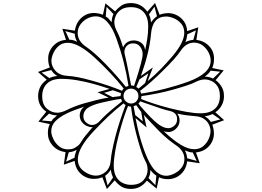

<svg xmlns="http://www.w3.org/2000/svg" viewBox="-20 -1273 1794 1315"><path d="M712 22 681 -59Q662 -52 650 -50Q638 -48 619 -48Q592 -48 564 -61.5Q536 -75 516 -102Q496 -129 491 -171L417 -145L429 -231Q373 -239 340.5 -276Q308 -313 308 -360V-365Q308 -397 321 -423L243 -440L297 -508Q272 -525 256.5 -551.5Q241 -578 241 -615Q241 -647 254.5 -675.5Q268 -704 300 -727L240 -780L321 -811Q314 -831 312 -843Q310 -855 310 -874Q310 -903 324.5 -930.5Q339 -958 366 -977.5Q393 -997 432 -1000L407 -1076L493 -1063Q501 -1118 537.5 -1151Q574 -1184 622 -1184Q654 -1184 685 -1172L702 -1250L769 -1195Q782 -1213 808 -1232.5Q834 -1252 877 -1252Q909 -1252 937.5 -1238.5Q966 -1225 989 -1193L1042 -1253L1073 -1172Q1103 -1183 1130 -1183H1137Q1166 -1182 1193.5 -1167.5Q1221 -1153 1240 -1126.5Q1259 -1100 1262 -1060L1338 -1086L1325 -1000Q1378 -993 1412 -957.5Q1446 -922 1446 -871Q1446 -839 1434 -807L1512 -791L1457 -724Q1481 -706 1497.5 -679.5Q1514 -653 1514 -615Q1514 -546 1455 -504L1515 -450L1434 -419Q1445 -388 1445 -361V-356Q1445 -327 1430.5 -299Q1416 -271 1388.5 -252Q1361 -233 1322 -229L1348 -155L1262 -168Q1257 -129 1237.5 -101.5Q1218 -74 1190 -60Q1162 -46 1133 -46H1128Q1096 -46 1069 -59L1053 19L986 -36Q967 -10 939.5 5.5Q912 21 877 21Q836 21 809.5 3.5Q783 -14 766 -38ZM433 -166 491 -193Q491 -204 494 -214Q497 -224 505 -247Q482 -233 451 -230ZM717 -3 754 -57Q743 -81 738 -111Q724 -85 700 -69ZM332 -442Q336 -449 340 -454.5Q344 -460 350 -464Q355 -468 360.5 -473Q366 -478 371 -483Q342 -483 316 -495L267 -448ZM446 -250Q456 -250 469.5 -252Q483 -254 498 -264L515 -276Q526 -284 540 -308Q554 -333 615 -403Q614 -403 612 -403Q610 -403 607 -402Q592 -402 573 -411Q554 -420 540 -438.5Q526 -457 526 -484Q526 -498 533 -513.5Q540 -529 556 -542Q490 -521 439.5 -497Q389 -473 360 -443.5Q331 -414 331 -374Q331 -351 345 -321.5Q359 -292 384.5 -271Q410 -250 446 -250ZM637 -70Q675 -70 705.5 -98Q736 -126 739 -179Q741 -205 748.5 -243Q756 -281 769 -333Q782 -384 800 -439.5Q818 -495 840 -554Q836 -556 832.5 -558.5Q829 -561 826 -565Q777 -527 726 -479.5Q675 -432 621 -374Q513 -259 513 -182Q513 -130 555 -100Q597 -70 637 -70ZM1044 -5 1051 -70Q1041 -76 1032 -84.5Q1023 -93 1010 -109Q1010 -76 997 -54ZM318 -738Q336 -748 372 -753Q362 -759 351.5 -768Q341 -777 331 -793L265 -776ZM373 -501Q401 -501 441 -521Q460 -531 489 -542.5Q518 -554 556 -565Q594 -576 636 -586.5Q678 -597 724 -605L648 -641L731 -664Q679 -682 621.5 -698Q564 -714 507 -723.5Q450 -733 401 -733Q335 -733 302 -700.5Q269 -668 269 -615Q269 -557 301 -529Q333 -501 373 -501ZM877 -7Q935 -7 963 -39Q991 -71 991 -111Q991 -126 987 -142Q983 -158 973 -175Q954 -209 924 -315Q909 -368 897 -425Q885 -482 877 -543Q864 -543 857 -547Q842 -512 825.5 -460Q809 -408 793.5 -349.5Q778 -291 768.5 -235.5Q759 -180 759 -139Q759 -91 776 -62Q793 -33 820 -20Q847 -7 877 -7ZM611 -417Q640 -417 667 -448Q680 -463 708 -489Q736 -515 781 -551L816 -579L809 -596Q793 -594 775.5 -591Q758 -588 731 -582L684 -572Q643 -563 616 -552Q589 -541 576 -530Q551 -508 551 -478Q551 -449 571 -433Q591 -417 611 -417ZM1119 -69Q1134 -69 1155 -76Q1176 -83 1196 -97.5Q1216 -112 1229.5 -133.5Q1243 -155 1243 -184Q1243 -239 1187 -277Q1159 -296 1130.5 -319.5Q1102 -343 1073 -372Q1015 -431 965 -486L984 -400L908 -465Q940 -298 992 -184Q1044 -69 1119 -69ZM751 -608 806 -615Q806 -626 809 -635L753 -655L693 -637ZM816 -651Q820 -660 827 -667Q785 -720 736 -772Q687 -824 631 -876Q518 -980 444 -980Q406 -980 381 -957.5Q356 -935 344 -906Q332 -877 332 -856Q332 -819 360.5 -787.5Q389 -756 446 -753Q472 -752 514 -744Q556 -736 612 -720Q725 -689 816 -651ZM958 -442 947 -507Q943 -511 939 -517Q935 -523 929 -531L913 -553Q904 -548 895 -546L906 -485ZM509 -987Q493 -1012 492 -1042L428 -1060L455 -1001Q473 -1001 486 -996.5Q499 -992 509 -987ZM877 -564Q901 -564 914.5 -580Q928 -596 928 -615Q928 -639 912.5 -652.5Q897 -666 877 -666Q857 -666 841.5 -652Q826 -638 826 -615Q826 -593 842 -578.5Q858 -564 877 -564ZM1327 -171 1300 -229Q1287 -229 1275 -232.5Q1263 -236 1246 -243Q1260 -217 1262 -189ZM1133 -395Q1154 -395 1174 -412Q1193 -428 1193 -457Q1193 -502 1143 -513Q1118 -518 1079 -531Q1040 -544 986 -563L940 -579L935 -571Q934 -568 928 -564L943 -545Q948 -540 952.5 -534Q957 -528 962 -523L982 -501Q1038 -440 1071.5 -417.5Q1105 -395 1133 -395ZM842 -678 860 -685Q847 -769 826.5 -849.5Q806 -930 778 -1007Q723 -1161 636 -1161Q606 -1161 577.5 -1146Q549 -1131 530.5 -1105Q512 -1079 512 -1047Q512 -992 568 -954Q596 -935 629.5 -905.5Q663 -876 703 -835Q782 -753 842 -678ZM1310 -251Q1347 -251 1371.5 -271.5Q1396 -292 1409 -321Q1422 -350 1422 -375Q1422 -396 1411.5 -419Q1401 -442 1376.5 -459Q1352 -476 1309 -478Q1282 -480 1253.5 -484Q1225 -488 1194 -495Q1210 -475 1210 -449Q1210 -424 1197.5 -406Q1185 -388 1168 -378.5Q1151 -369 1135 -369Q1121 -369 1114 -370.5Q1107 -372 1100 -375Q1165 -314 1216.5 -282.5Q1268 -251 1310 -251ZM929 -666 974 -704 996 -771 935 -729Q931 -719 924.5 -703.5Q918 -688 913 -677Q922 -673 929 -666ZM898 -684 914 -733Q934 -795 945.5 -838.5Q957 -882 957 -904Q957 -930 940 -953Q923 -976 891 -976Q865 -976 848.5 -959Q832 -942 832 -916Q832 -910 837 -890Q842 -870 849 -836L878 -688Q890 -688 898 -684ZM1354 -497Q1418 -497 1452 -528Q1486 -559 1486 -615Q1486 -658 1469 -683Q1452 -708 1428 -718.5Q1404 -729 1382 -729Q1353 -729 1316 -710Q1297 -700 1261 -688Q1225 -676 1172 -661Q1120 -646 1064 -634.5Q1008 -623 949 -615Q949 -606 946 -595Q980 -581 1031.5 -564Q1083 -547 1142 -532Q1201 -517 1256.5 -507Q1312 -497 1354 -497ZM1424 -438 1489 -455 1436 -492Q1411 -480 1382 -477Q1408 -462 1424 -438ZM745 -1121Q745 -1150 757 -1177L710 -1226L704 -1160Q711 -1156 716.5 -1152Q722 -1148 726 -1142Q730 -1137 735 -1131.5Q740 -1126 745 -1121ZM974 -929Q983 -971 989 -1009.5Q995 -1048 995 -1092Q995 -1156 964 -1190Q933 -1224 877 -1224Q835 -1224 810 -1207.5Q785 -1191 774 -1167Q763 -1143 763 -1120Q763 -1092 783 -1054Q793 -1035 803 -1008.5Q813 -982 823 -948Q832 -970 850.5 -983Q869 -996 897 -996Q925 -996 947.5 -980Q970 -964 974 -929ZM947 -632Q1032 -645 1112.5 -665.5Q1193 -686 1270 -714Q1423 -770 1423 -857Q1423 -886 1408 -914.5Q1393 -943 1367.5 -962Q1342 -981 1309 -981Q1255 -981 1218 -926Q1199 -898 1168.5 -864Q1138 -830 1094 -787Q1008 -702 940 -651ZM991 -717Q1037 -755 1079.5 -798.5Q1122 -842 1162 -889Q1242 -984 1242 -1048Q1242 -1088 1220 -1112.5Q1198 -1137 1169 -1148.5Q1140 -1160 1118 -1160Q1024 -1160 1014 -1039Q1004 -918 945 -753L1027 -811ZM1439 -735 1488 -782 1422 -789Q1415 -776 1404.5 -766.5Q1394 -757 1383 -748Q1414 -748 1439 -735ZM1015 -1120Q1031 -1144 1055 -1162L1038 -1227L1000 -1174Q1007 -1161 1009.5 -1150.5Q1012 -1140 1015 -1120ZM1249 -984Q1276 -998 1304 -1000L1322 -1065L1263 -1038Q1260 -1016 1257 -1005Q1254 -994 1249 -984Z"/></svg>

Font: Noto Nastaliq Urdu Medium
Style: Regular
Weight: 500
Designer: Monotype Design Team (Patrick Giasson: type design, Kamal Mansour: OpenType code, Glenda Bellarosa). Updated by Simon Co
Foundry: Monotype Imaging Inc., Simon Cozens
Version: Version 3.007